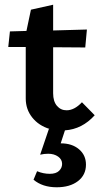

<svg xmlns="http://www.w3.org/2000/svg" viewBox="-20 -546 426 813"><path d="M255 6 237 61H238Q285 61 314.5 86Q344 111 344 151Q344 195 310 221Q276 247 220 247Q160 247 122 215L137 179Q163 190 191 190Q217 190 230 177.5Q243 165 243 148Q243 129 226 117Q209 105 184 105Q167 105 150 109L187 0H190Q144 -14 116.5 -48.5Q89 -83 89 -129V-347H15L22 -413L92 -415L111 -505L205 -526V-417L348 -421L341 -345L205 -346V-151Q205 -117 221 -98Q237 -79 262 -79Q295 -79 327 -113L381 -58Q328 1 255 6Z"/></svg>

Font: Ysabeau Infant
Style: Bold
Weight: 700
Designer: Christian Thalmann (Catharsis Fonts)
Version: Version 0.003